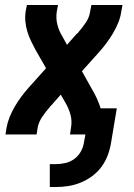

<svg xmlns="http://www.w3.org/2000/svg" viewBox="-20 -540 540 771"><path d="M180 211V119H205Q224 119 243 114.5Q262 110 278 98.5Q294 87 304 69.5Q314 52 317 33L323 0H261L265 -26Q270 -54 263 -79.5Q256 -105 243 -127L224 -160L187 -118Q185 -116 183 -114Q181 -112 179 -110V-109Q163 -91 149 -70Q135 -49 131 -26L127 0H2L6 -26Q10 -48 18.5 -69.5Q27 -91 39 -111.5Q51 -132 65 -151Q79 -170 95 -188L165 -266L122 -341Q113 -358 104.5 -375.5Q96 -393 90 -412.5Q84 -432 82 -452.5Q80 -473 83 -494L88 -520H213L208 -494Q204 -466 210.5 -440.5Q217 -415 231 -393L249 -360L286 -402Q289 -404 290.5 -406Q292 -408 295 -410V-411Q311 -429 325 -450Q339 -471 342 -494L347 -520H472L467 -494Q464 -472 455.5 -450.5Q447 -429 435 -408.5Q423 -388 409 -369Q395 -350 379 -332L309 -254L351 -179Q361 -162 369.5 -143.5Q378 -125 384 -105H449L426 33Q422 58 413 82.5Q404 107 388.5 128.5Q373 150 351 166.5Q329 183 304.5 193Q280 203 255 207Q230 211 205 211Z"/></svg>

Font: Iosevka Curly Extrabold
Style: Italic
Weight: 800
Italic angle: -9°
Monospace: yes
Designer: Belleve Invis
Foundry: Belleve Invis
Version: Version 22.1.2; ttfautohint (v1.8.4)